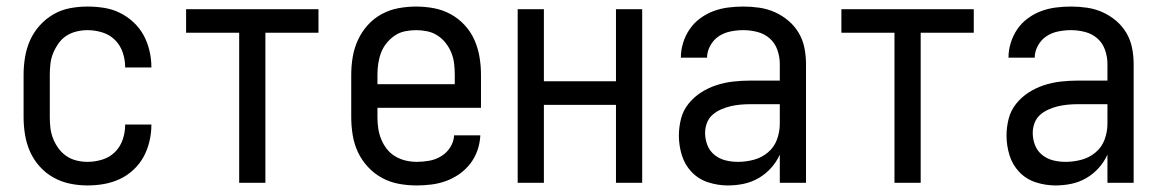

<svg xmlns="http://www.w3.org/2000/svg" viewBox="-20 -558 3540 586"><path d="M247 8Q273 8 298 3.5Q323 -1 345.5 -11.5Q368 -22 387 -39.5Q406 -57 418 -79Q430 -101 436 -126Q442 -151 442 -176Q442 -177 442 -177.5Q442 -178 442 -178H362Q362 -178 362 -177.5Q362 -177 362 -177Q362 -154 354.5 -132Q347 -110 331 -94Q315 -78 292.5 -71Q270 -64 247 -64Q231 -64 214 -68Q197 -72 183 -81.5Q169 -91 159 -104.5Q149 -118 142.5 -134Q136 -150 134 -166.5Q132 -183 132 -200V-330Q132 -347 134 -364Q136 -381 142.5 -396.5Q149 -412 159 -426Q169 -440 183 -449Q197 -458 214 -462Q231 -466 247 -466Q270 -466 292.5 -459Q315 -452 331 -436Q347 -420 354.5 -398Q362 -376 362 -353Q362 -353 362 -353Q362 -353 362 -352H442Q442 -353 442 -353.5Q442 -354 442 -354Q442 -379 436 -404Q430 -429 418 -451Q406 -473 387 -490.5Q368 -508 345.5 -519Q323 -530 298 -534Q273 -538 247 -538Q220 -538 193.5 -533Q167 -528 143.5 -514.5Q120 -501 101.5 -480.5Q83 -460 72 -435.5Q61 -411 56.5 -384Q52 -357 52 -330V-200Q52 -173 56.5 -146Q61 -119 72 -94.5Q83 -70 101.5 -49.5Q120 -29 143.5 -16Q167 -3 193.5 2.5Q220 8 247 8Z M710 0H790V-458H952V-530H548V-458H710Z M1252 8Q1275 8 1298 5Q1321 2 1342.5 -6Q1364 -14 1383 -27.5Q1402 -41 1416 -59.5Q1430 -78 1437.5 -100Q1445 -122 1446 -145H1366Q1365 -126 1354.5 -109Q1344 -92 1327 -81.5Q1310 -71 1290.5 -67.5Q1271 -64 1252 -64Q1235 -64 1218 -68Q1201 -72 1186 -81Q1171 -90 1160.5 -103.5Q1150 -117 1143.5 -133Q1137 -149 1134.5 -166Q1132 -183 1132 -200V-229H1448V-330Q1448 -357 1443.5 -384Q1439 -411 1428 -436Q1417 -461 1398 -481.5Q1379 -502 1355 -515Q1331 -528 1304 -533Q1277 -538 1250 -538Q1223 -538 1196 -533Q1169 -528 1145 -515Q1121 -502 1102.5 -481.5Q1084 -461 1072.5 -436Q1061 -411 1056.5 -384Q1052 -357 1052 -330V-200Q1052 -173 1056.5 -145.5Q1061 -118 1072.5 -93.5Q1084 -69 1103 -48.5Q1122 -28 1146 -15Q1170 -2 1197 3Q1224 8 1252 8ZM1132 -301V-330Q1132 -347 1134.5 -364Q1137 -381 1143 -397Q1149 -413 1160 -426.5Q1171 -440 1185 -449.5Q1199 -459 1216 -462.5Q1233 -466 1250 -466Q1267 -466 1284 -462.5Q1301 -459 1315.5 -449.5Q1330 -440 1340.5 -426.5Q1351 -413 1357.5 -397Q1364 -381 1366 -364Q1368 -347 1368 -330V-301Z M1560 0H1640V-238H1860V0H1940V-530H1860V-310H1640V-530H1560Z M2201 8Q2226 8 2250 3Q2274 -2 2295.5 -14.5Q2317 -27 2333.5 -45.5Q2350 -64 2360 -86V0H2440V-363Q2440 -388 2435 -412.5Q2430 -437 2417.5 -458Q2405 -479 2386 -495Q2367 -511 2344.5 -521Q2322 -531 2297.5 -534.5Q2273 -538 2249 -538Q2225 -538 2202 -535Q2179 -532 2157.5 -524Q2136 -516 2117 -502Q2098 -488 2085 -469Q2072 -450 2065 -427.5Q2058 -405 2058 -382Q2058 -382 2058 -382Q2058 -382 2058 -382H2138Q2138 -401 2148 -419Q2158 -437 2174 -447.5Q2190 -458 2209.5 -462Q2229 -466 2249 -466Q2270 -466 2291.5 -460.5Q2313 -455 2329 -441Q2345 -427 2352.5 -406Q2360 -385 2360 -363V-312H2269Q2243 -312 2217 -309Q2191 -306 2166.5 -298Q2142 -290 2120 -276Q2098 -262 2081.5 -241.5Q2065 -221 2058.5 -195.5Q2052 -170 2052 -144Q2052 -114 2061 -84.5Q2070 -55 2091 -33Q2112 -11 2141.5 -1.5Q2171 8 2201 8ZM2232 -64Q2213 -64 2194.5 -68.5Q2176 -73 2161 -85Q2146 -97 2139 -115Q2132 -133 2132 -152Q2132 -168 2137.5 -182.5Q2143 -197 2154 -207Q2165 -217 2179.5 -223.5Q2194 -230 2208.5 -233.5Q2223 -237 2238.5 -238.5Q2254 -240 2269 -240H2360V-180Q2360 -156 2351.5 -132.5Q2343 -109 2324 -93Q2305 -77 2281 -70.5Q2257 -64 2232 -64Z M2710 0H2790V-458H2952V-530H2548V-458H2710Z M3201 8Q3226 8 3250 3Q3274 -2 3295.5 -14.5Q3317 -27 3333.5 -45.5Q3350 -64 3360 -86V0H3440V-363Q3440 -388 3435 -412.5Q3430 -437 3417.5 -458Q3405 -479 3386 -495Q3367 -511 3344.5 -521Q3322 -531 3297.5 -534.5Q3273 -538 3249 -538Q3225 -538 3202 -535Q3179 -532 3157.5 -524Q3136 -516 3117 -502Q3098 -488 3085 -469Q3072 -450 3065 -427.5Q3058 -405 3058 -382Q3058 -382 3058 -382Q3058 -382 3058 -382H3138Q3138 -401 3148 -419Q3158 -437 3174 -447.5Q3190 -458 3209.5 -462Q3229 -466 3249 -466Q3270 -466 3291.5 -460.5Q3313 -455 3329 -441Q3345 -427 3352.5 -406Q3360 -385 3360 -363V-312H3269Q3243 -312 3217 -309Q3191 -306 3166.5 -298Q3142 -290 3120 -276Q3098 -262 3081.5 -241.5Q3065 -221 3058.5 -195.5Q3052 -170 3052 -144Q3052 -114 3061 -84.5Q3070 -55 3091 -33Q3112 -11 3141.5 -1.5Q3171 8 3201 8ZM3232 -64Q3213 -64 3194.5 -68.5Q3176 -73 3161 -85Q3146 -97 3139 -115Q3132 -133 3132 -152Q3132 -168 3137.5 -182.5Q3143 -197 3154 -207Q3165 -217 3179.5 -223.5Q3194 -230 3208.5 -233.5Q3223 -237 3238.5 -238.5Q3254 -240 3269 -240H3360V-180Q3360 -156 3351.5 -132.5Q3343 -109 3324 -93Q3305 -77 3281 -70.5Q3257 -64 3232 -64Z"/></svg>

Font: Iosevka SS09
Style: Regular
Weight: 400
Monospace: yes
Designer: Belleve Invis
Foundry: Belleve Invis
Version: Version 5.2.1; ttfautohint (v1.8.3)